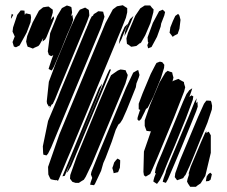

<svg xmlns="http://www.w3.org/2000/svg" viewBox="-20 -719 870 735"><path d="M446 -611 257 -156 236 -107 214 -54 206 -35 202 -27 195 -30 193 -29 182 -31 174 -33 170 -40 165 -51 164 -80 207 -204 344 -535 384 -631 412 -683 428 -695 439 -697 450 -699 459 -693 467 -688V-672L462 -651ZM236 -584 214 -529 186 -463 178 -449 166 -455 169 -465 179 -495 184 -508 176 -504 167 -509 163 -522 172 -592 199 -658 217 -688 236 -698 246 -695 253 -692 254 -687 256 -671 253 -660 252 -657 257 -662 258 -656 260 -643 254 -625ZM556 -631 536 -584 520 -556 517 -554 516 -552V-554L502 -543L490 -541L482 -540L473 -547L466 -551L465 -560L464 -572L470 -593L498 -659L517 -687L534 -698H546H555L562 -689L568 -683L567 -672ZM169 -604 158 -577 153 -568 143 -560 144 -566 146 -574 145 -572 132 -549 127 -543 111 -536 106 -533 93 -538 86 -540 83 -548 80 -560 84 -581 105 -633 129 -678 145 -691 157 -693 166 -694 175 -687 182 -682V-671L174 -643L185 -657L187 -649L184 -641L178 -626ZM313 -635 208 -382 191 -340 182 -321 177 -318V-317L170 -305L171 -312L172 -314L167 -311L160 -323L159 -331L167 -406L195 -481L246 -604L269 -655L281 -675L286 -682L306 -690L320 -681L321 -672L322 -660ZM581 -578 560 -539 547 -534 544 -546 548 -556 546 -560 545 -576 565 -631 589 -676 603 -682 612 -673 609 -660 597 -629 595 -617ZM82 -594 55 -545 41 -538 33 -541 28 -558 37 -581 36 -580 34 -585 28 -598 30 -614 46 -662 59 -679H66L74 -678V-672L75 -662L79 -668L97 -664L99 -653L97 -634ZM366 -612 229 -283 176 -155 164 -131 158 -124 146 -127 145 -135 144 -159 164 -256 202 -346 210 -367 308 -603 313 -614 314 -618 315 -619 324 -642 331 -656 336 -659 339 -665 349 -671 356 -676 369 -675 375 -674 376 -669 380 -655 377 -645ZM25 -666 31 -662 25 -652 22 -647V-652ZM667 -609 660 -589 648 -583 641 -578 636 -585 629 -594 630 -599 632 -614 642 -639 651 -658 662 -666 667 -659 671 -643ZM480 -631 471 -611 466 -599 456 -580 457 -585 459 -599 465 -617 478 -646 491 -658 488 -651ZM458 -601 450 -582 445 -569 435 -550 436 -556 438 -569 444 -587 457 -616 469 -628 466 -621ZM596 -420 567 -349 550 -315 545 -306 539 -302 534 -291 520 -263 512 -256 506 -262 507 -270 515 -295 517 -298 511 -301V-306V-322L526 -362L557 -436L574 -469L579 -478L592 -483L601 -481L609 -471L608 -459ZM386 -405 290 -174 252 -83 241 -64 235 -57 237 -63 243 -80 271 -149 357 -355 390 -434 399 -453H405L401 -443ZM460 -399 332 -92 308 -42 301 -31 291 -25 282 -19H269L257 -23L248 -35L249 -49L274 -120L360 -329L388 -395L405 -431L431 -449L441 -453L450 -452L461 -450L464 -442L469 -432L467 -423ZM367 -65 344 -16 340 -10 325 -12 327 -21 333 -38 332 -41 328 -51 330 -61 360 -136 463 -384 490 -441 504 -449 509 -451 512 -440 514 -432 511 -422 502 -399V-398L500 -385L484 -345L465 -298L449 -262L440 -248L433 -242L423 -222L408 -177L384 -114L376 -96L375 -93ZM685 -369 646 -269 583 -117 564 -73 555 -53 538 -43 531 -48 529 -61 531 -139 559 -220 557 -216 549 -217 541 -218 538 -226 534 -237V-258L554 -316L591 -404L613 -441L622 -448L629 -445L639 -442L641 -433L644 -422L642 -414L640 -406L642 -409L655 -414L663 -417L671 -412L684 -405L685 -398L689 -385ZM349 -338 266 -137 233 -58 228 -46 219 -44 225 -59 251 -121 328 -308 359 -382 371 -399 368 -388ZM692 -267 650 -164 622 -98 605 -56 592 -30 581 -15 567 -24 568 -30 571 -41 577 -56H573L574 -62L576 -73L583 -93L600 -133L681 -330L694 -359L705 -374L716 -381L713 -371L705 -348L713 -354L720 -350L718 -337ZM714 -251 676 -158 650 -96 623 -33 615 -19 603 -23 604 -28 607 -38 615 -60 614 -59 617 -69 634 -110 704 -277 725 -329 733 -343 732 -337 730 -324 736 -330V-325L737 -311L731 -293ZM749 -189 724 -127 708 -88 690 -49 687 -46 681 -37 658 -29 649 -41 651 -56 669 -106 738 -271 761 -322 770 -334H776L787 -333L789 -328L792 -314L791 -300L774 -249L751 -193ZM787 -134 766 -46 748 -17 736 -9 730 -4H719H708L700 -16L696 -24L698 -34L705 -55L702 -50L703 -58L710 -81L750 -176L765 -210L770 -217V-210L779 -215L787 -201ZM439 -77 432 -60 415 -56 414 -62 410 -76 413 -84 417 -97 424 -106 430 -112 440 -106V-98ZM768 -25 771 -43 777 -52 785 -58 791 -52 789 -43 786 -31 779 -26Z"/></svg>

Font: Rubik Marker Hatch
Style: Regular
Weight: 400
Designer: Hubert and Fischer, NaN
Foundry: Hubert & Fischer, NaN
Version: Version 2.200